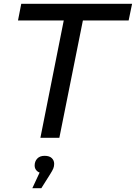

<svg xmlns="http://www.w3.org/2000/svg" viewBox="-20 -720 710 1003"><path d="M191 0 313 -613H74L91 -700H670L652 -613H413L290 0ZM149 263 202 149 208 185Q186 185 173.5 173.5Q161 162 161 145Q161 123 174.5 108.5Q188 94 213 94Q238 94 250.5 106Q263 118 263 136Q263 149 258.5 160Q254 171 242 190L196 263Z"/></svg>

Font: Montserrat Thin Medium
Style: Italic
Weight: 500
Italic angle: -11.3°
Version: Version 9.000